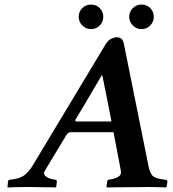

<svg xmlns="http://www.w3.org/2000/svg" viewBox="-20 -822 759 844"><path d="M326 -748Q326 -771 342 -786.5Q358 -802 380 -802Q403 -802 418.5 -786.5Q434 -771 434 -748Q434 -726 418.5 -710Q403 -694 380 -694Q358 -694 342 -710Q326 -726 326 -748ZM548 -748Q548 -771 564 -786.5Q580 -802 602 -802Q625 -802 640.5 -786.5Q656 -771 656 -748Q656 -726 640.5 -710Q625 -694 602 -694Q580 -694 564 -710Q548 -726 548 -748ZM633 -91Q637 -70 646.5 -54.5Q656 -39 692 -34L706 -32Q709 -32 712.5 -30Q716 -28 716 -23L712 0L710 2Q710 2 686.5 1Q663 0 634 0Q621 0 591 0.5Q561 1 528.5 1Q496 1 473 1.5Q450 2 450 2L448 0L451 -23Q452 -31 458 -32L469 -34Q487 -37 501 -45.5Q515 -54 511 -73L479 -241H290Q279 -241 271 -227L178 -73Q168 -57 181 -47Q194 -37 212 -34L223 -32Q230 -31 230 -23L227 0L225 2Q225 2 211 1.5Q197 1 176.5 1Q156 1 135.5 0.5Q115 0 101 0Q82 0 62 0.5Q42 1 28.5 1.5Q15 2 15 2L13 0L15 -23Q15 -28 18.5 -30Q22 -32 25 -32L39 -34Q75 -39 94 -57.5Q113 -76 124 -95L444 -627Q455 -645 469 -651.5Q483 -658 491 -658Q508 -658 515 -650.5Q522 -643 525 -627ZM316 -288H470Q462 -330 456 -360Q450 -390 444 -421Q438 -452 429 -494Q415 -470 395.5 -437Q376 -404 357.5 -372.5Q339 -341 326.5 -320.5Q314 -300 314 -300Q307 -288 316 -288Z"/></svg>

Font: Libertinus Serif Semibold Italic
Style: Regular
Weight: 600
Italic angle: -11.5°
Designer: Philipp H. Poll, Khaled Hosny
Foundry: Caleb Maclennan
Version: Version 7.051;RELEASE